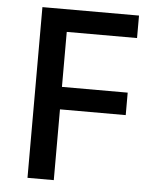

<svg xmlns="http://www.w3.org/2000/svg" viewBox="-52 -757 627 800"><g transform="rotate(5 261.5 -357.0)"><path d="M203 0H93V-714H497V-620H203V-390H478V-296H203Z"/></g></svg>

Font: Noto Sans Syriac Eastern Medium
Style: Regular
Weight: 500
Designer: Patrick Giasson and the Monotype Design Team
Foundry: Monotype Imaging Inc.
Version: Version 3.001